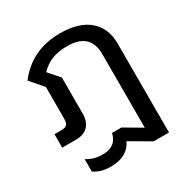

<svg xmlns="http://www.w3.org/2000/svg" viewBox="-177 -690 1012 1054"><g transform="rotate(-30 329.5 -163.0)"><path d="M225.1 224.1Q160.6 224.1 120.1 194.8V116.2Q163.1 144 219.2 144Q305.7 144 321.8 66.9H381.8L492.2 131.8V-335Q492.2 -469.2 346.2 -469.2Q291 -469.2 250.2 -453.4Q209.5 -437.5 175.8 -402.8L235.8 -334V-105Q235.8 -55.7 209.2 -27.8Q182.6 0 132.8 0H44.9V-85H86.9Q114.3 -85 124 -95.5Q133.8 -106 133.8 -134.8V-333L64 -414.1Q167.5 -549.8 347.2 -549.8Q466.8 -549.8 530.5 -495.1Q594.2 -440.4 594.2 -342.8V221.2H497.1L368.2 146Q331.1 224.1 225.1 224.1Z"/></g></svg>

Font: Prompt
Style: Regular
Weight: 400
Designer: Katatrad Team
Foundry: CadsonDemak
Version: Version 1.000;PS 001.000;hotconv 1.0.88;makeotf.lib2.5.64775